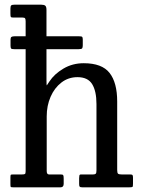

<svg xmlns="http://www.w3.org/2000/svg" viewBox="-20 -800 607 820"><path d="M42 -645H89.5V-708.5Q89.5 -718.5 87 -721.8Q84.5 -725 76.5 -725H37Q27.5 -725 26 -728Q24.5 -731 24.5 -742.5V-763Q24.5 -773.5 27.8 -776.8Q31 -780 41.5 -780H156Q168 -780 173.2 -775.8Q178.5 -771.5 178.5 -757.5V-645H318Q328.5 -645 331 -642.5Q333.5 -640 333.5 -631V-606.5Q333.5 -597.5 331 -593.8Q328.5 -590 316.5 -590H178.5V-459Q178.5 -433.5 180.2 -435.8Q182 -438 191 -452Q212 -484 250.8 -507Q289.5 -530 337.5 -530Q415.5 -530 448 -488.5Q480.5 -447 480.5 -366.5V-74Q480.5 -61.5 484.2 -58.2Q488 -55 499 -55H535.5Q544 -55 546 -52.2Q548 -49.5 548 -41V-15.5Q548 -3.5 545.8 -1.8Q543.5 0 532 0H331.5Q323 0 320.5 -2.5Q318 -5 318 -14V-39Q318 -45.5 319 -50.2Q320 -55 326 -55H378Q385.5 -55 388.8 -58Q392 -61 392 -73V-355.5Q392 -411 373.5 -440.8Q355 -470.5 311 -470.5Q272 -470.5 242.2 -447.5Q212.5 -424.5 196 -386.5Q179.5 -348.5 179.5 -303V-70Q179.5 -55 189 -55H239Q248 -55 250 -51.8Q252 -48.5 252 -36.5V-15Q252 0 238.5 0H37.5Q27.5 0 26 -1.5Q24.5 -3 24.5 -13.5V-41.5Q24.5 -51 25.8 -53Q27 -55 37 -55H74.5Q83 -55 86.2 -56.8Q89.5 -58.5 89.5 -69V-590H41Q30 -590 27.5 -592.8Q25 -595.5 25 -605V-631Q25 -639.5 28.8 -642.2Q32.5 -645 42 -645Z"/></svg>

Font: Besley* Narrow
Style: Regular
Weight: 400
Width: 4
Designer: Owen Earl
Foundry: indestructible type*
Version: Version 3.000; ttfautohint (v1.8.3)